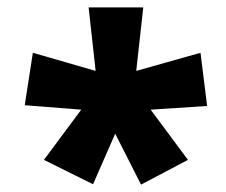

<svg xmlns="http://www.w3.org/2000/svg" viewBox="-20 -793 611 520"><path d="M368 -773 349 -601 523 -650 541 -506 388 -496 489 -360 362 -293 292 -431 232 -294 99 -360 200 -496 47 -508 69 -650 239 -601 220 -773Z"/></svg>

Font: Noto Sans Telugu Black
Style: Regular
Weight: 900
Designer: Jelle Bosma - Monotype Design Team
Foundry: Monotype Imaging Inc.
Version: Version 2.005; ttfautohint (v1.8.4.7-5d5b)